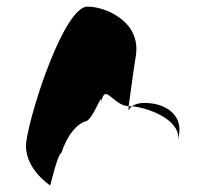

<svg xmlns="http://www.w3.org/2000/svg" viewBox="-20 -576 614 582"><path d="M60 -149C48 -68 132 -14 132 -14C131 -6 155 -112 166 -112C185 -171 215 -200 238 -208C262 -208 294 -314 286 -261C297 -331 321 -256 370 -254C374 -281 382 -346 392 -409C407 -510 301 -556 245 -556C176 -556 75 -250 60 -149ZM370 -254C370 -246 369 -242 370 -241C369 -237 370 -246 380 -254ZM380 -254C425 -250 530 -215 520 -149L523 -170C532 -228 482 -264 418 -264C399 -264 387 -259 380 -254Z"/></svg>

Font: Ampere
Style: SCCndIta
Weight: 400
Version: Version 1